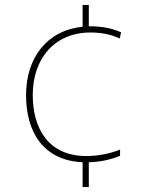

<svg xmlns="http://www.w3.org/2000/svg" viewBox="-20 -744 610 774"><path d="M338 -638V-724H313V-636C170 -622 85 -511 85 -361C85 -211 155 -97 313 -90V10H338V-90C389 -91 433 -103 464 -116V-141C425 -125 376 -115 328 -115C176 -115 112 -225 112 -361C112 -509 201 -613 345 -613C383 -613 423 -607 463 -589L468 -614C428 -631 391 -638 338 -638Z"/></svg>

Font: Noto Sans Syriac Eastern Thin
Style: Regular
Weight: 100
Designer: Patrick Giasson and the Monotype Design Team
Foundry: Monotype Imaging Inc.
Version: Version 3.001